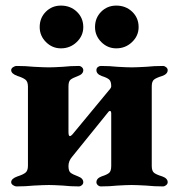

<svg xmlns="http://www.w3.org/2000/svg" viewBox="-20 -664 640 687"><path d="M20 -12Q20 -25 43 -33Q62 -39 71 -46Q80 -53 80 -71V-354Q80 -372 71 -379Q62 -386 43 -392Q20 -400 20 -413Q20 -419 26.5 -423.5Q33 -428 40 -428Q71 -428 101 -425Q139 -423 155 -423Q171 -423 205 -425Q232 -428 262 -428Q268 -428 273 -423.5Q278 -419 278 -413Q278 -399 259 -392Q240 -385 232.5 -379Q225 -373 225 -355V-192Q225 -177 230 -177Q234 -177 240 -184L369 -340Q370 -341 374 -346Q378 -351 378 -355Q378 -373 370.5 -379.5Q363 -386 344 -392Q325 -399 325 -413Q325 -420 330 -424Q335 -428 341 -428Q372 -428 400 -425Q434 -423 451 -423Q467 -423 503 -425Q531 -428 563 -428Q569 -428 574.5 -423.5Q580 -419 580 -413Q580 -399 560 -392Q540 -386 531.5 -379.5Q523 -373 523 -355V-70Q523 -52 531.5 -45.5Q540 -39 560 -33Q580 -26 580 -12Q580 -6 574.5 -1.5Q569 3 563 3Q532 3 503 0Q467 -2 451 -2Q434 -2 400 0Q372 3 341 3Q335 3 330 -1.5Q325 -6 325 -12Q325 -26 344 -33Q363 -39 370.5 -45.5Q378 -52 378 -70V-259Q378 -265 375 -266.5Q372 -268 369 -265L238 -103Q225 -88 225 -70Q225 -52 232.5 -46Q240 -40 259 -33Q278 -26 278 -12Q278 -6 273 -1.5Q268 3 262 3Q232 3 205 0Q171 -2 155 -2Q139 -2 101 0Q71 3 40 3Q33 3 26.5 -1.5Q20 -6 20 -12ZM122 -567Q122 -600 144 -622Q166 -644 198 -644Q232 -644 255 -622Q278 -600 278 -567Q278 -536 254.5 -513.5Q231 -491 198 -491Q167 -491 144.5 -513.5Q122 -536 122 -567ZM320 -567Q320 -600 342 -622Q364 -644 396 -644Q430 -644 453 -622Q476 -600 476 -567Q476 -536 452.5 -513.5Q429 -491 396 -491Q365 -491 342.5 -513.5Q320 -536 320 -567Z"/></svg>

Font: EB Garamond ExtraBold
Style: Regular
Weight: 800
Designer: Georg Duffner and Octavio Pardo
Foundry: Georg Duffner
Version: Version 1.000